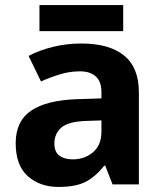

<svg xmlns="http://www.w3.org/2000/svg" viewBox="-20 -729 644 759"><path d="M302 -557Q412 -557 470.5 -509.5Q529 -462 529 -364V0H425L396 -74H392Q357 -30 318 -10Q279 10 211 10Q138 10 90 -32.5Q42 -75 42 -163Q42 -250 103 -291.5Q164 -333 286 -337L381 -340V-364Q381 -407 358.5 -427Q336 -447 296 -447Q256 -447 218 -435.5Q180 -424 142 -407L93 -508Q137 -531 190.5 -544Q244 -557 302 -557ZM323 -251Q251 -249 223 -225Q195 -201 195 -162Q195 -128 215 -113.5Q235 -99 267 -99Q315 -99 348 -127.5Q381 -156 381 -208V-253ZM467 -709V-606H136V-709Z"/></svg>

Font: Noto Sans Bengali UI
Style: Bold
Weight: 700
Designer: Jelle Bosma - Monotype Design Team
Foundry: Monotype Imaging Inc.
Version: Version 2.003; ttfautohint (v1.8.4.7-5d5b)